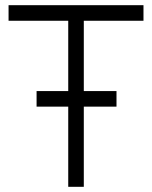

<svg xmlns="http://www.w3.org/2000/svg" viewBox="-20 -720 585 740"><path d="M13 -700V-640H243V0H303V-640H533V-700ZM121 -309H429V-369H121Z"/></svg>

Font: Unageo Variable
Style: Regular
Weight: 300
Designer: Richard Sepsi
Foundry: Richard Sepsi
Version: Version 2.200